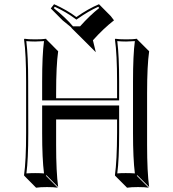

<svg xmlns="http://www.w3.org/2000/svg" viewBox="-20 -832 822 912"><path d="M536.1 -444.8Q536.1 -573.7 525.9 -645L527.8 -647.9Q545.9 -645 579.1 -645Q612.8 -645 630.9 -647.9L631.8 -645L688.5 -588.4Q678.7 -521.5 678.7 -388.7V-143.6Q678.7 -14.6 688.5 56.6L631.8 0L629.9 2.9L686.5 59.6Q668.5 56.6 635.7 56.6Q602.5 56.6 583.5 59.6L526.9 2.9L525.9 0Q535.6 -68.4 536.1 -200.2V-264.6H246.6V-143.6Q246.6 -14.6 256.3 56.6L200.2 0L198.2 2.9L254.4 59.6Q236.3 56.6 203.6 56.6Q170.4 56.6 151.4 59.6L95.2 2.9L94.2 0Q104 -68.4 104 -200.2V-444.8Q104 -573.7 94.2 -645L96.2 -647.9Q114.3 -645 147 -645Q180.7 -645 199.2 -647.9L200.2 -645L256.3 -588.4Q246.6 -521.5 246.6 -388.7V-365.2H536.1ZM316.4 -703.6Q298.8 -718.8 277.3 -735.4L221.2 -792L236.8 -812Q297.4 -785.2 342.8 -751Q399.9 -791 450.2 -812L506.3 -755.4L521.5 -735.4Q471.7 -696.8 421.4 -640.6L435.1 -584L378.4 -640.6L321.8 -696.8Q318.8 -700.7 316.4 -703.6ZM326.7 -707H360.4Q406.7 -758.8 451.2 -793.9L446.8 -799.8Q400.4 -779.3 348.6 -742.7L342.8 -738.8L336.9 -743.2Q293.9 -775.4 240.2 -799.8L235.4 -793.5Q292.5 -747.6 326.7 -707ZM545.9 -444.8V-355H180.2V-444.8Q180.2 -570.8 189 -636.7Q168 -635.3 147 -634.8Q125.5 -634.8 105 -636.7Q113.8 -565.9 113.8 -444.8L114.3 -200.2Q114.3 -75.2 105.5 -8.3Q126.5 -9.8 147 -9.8Q168 -9.8 189 -8.3Q180.2 -78.6 180.2 -200.2V-331.1H545.9V-200.2Q545.9 -75.7 537.1 -8.3Q558.1 -10.3 579.1 -9.8Q600.1 -9.8 620.6 -8.3Q611.8 -79.1 611.8 -200.2V-444.8Q611.8 -570.8 620.6 -636.7Q599.6 -635.3 579.1 -634.8Q557.6 -634.8 537.1 -636.7Q545.9 -565.9 545.9 -444.8Z"/></svg>

Font: Linux Biolinum Shadow O
Style: Regular
Weight: 400
Designer: Philipp H. Poll
Foundry: Philipp H. Poll
Version: Version 1.0.4